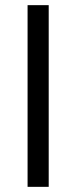

<svg xmlns="http://www.w3.org/2000/svg" viewBox="-20 -725 296 745"><path d="M87 0V-705H169V0Z"/></svg>

Font: wassup Sans
Style: Regular
Weight: 400
Version: Version 2.001